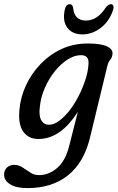

<svg xmlns="http://www.w3.org/2000/svg" viewBox="-72 -670 575 938"><path d="M367 5Q337.5 125 259.5 187Q181.5 249 62.5 249Q7.5 249 -22.2 230.5Q-52 212 -52 183Q-52 162.5 -38.5 149Q-25 135.5 -2.5 135.5Q19.5 135.5 38.2 148Q57 160.5 76 173Q95 185.5 117.5 185.5Q167.5 185.5 208 150Q248.5 114.5 266.5 41L308.5 -124.5Q224.5 9 115.5 9Q67 9 41.5 -27Q16 -63 23 -134.5Q28 -194 54.2 -251.5Q80.5 -309 124.5 -355.5Q168.5 -402 227.2 -429.8Q286 -457.5 356.5 -457.5Q422 -457.5 451.2 -443.2Q480.5 -429 477.5 -405.5Q475.5 -388 466.2 -377.8Q457 -367.5 452 -346ZM122.5 -147Q117 -104 129.8 -82.2Q142.5 -60.5 166.5 -60.5Q191 -60.5 217.5 -80Q244 -99.5 268.8 -131.8Q293.5 -164 313.5 -203.5Q333.5 -243 346.2 -283.5Q359 -324 360.5 -360Q362.5 -400.5 323.5 -400.5Q291.5 -400.5 258.2 -379.2Q225 -358 196 -322Q167 -286 147 -240.5Q127 -195 122.5 -147ZM348 -569.5Q403.5 -569.5 445 -633.5Q457.5 -649.5 469.5 -649.5Q478 -649.5 481.2 -642Q484.5 -634.5 480.5 -621.5Q462.5 -566.5 420.8 -534.2Q379 -502 330.5 -502Q281.5 -502 257 -534.5Q232.5 -567 244.5 -622.5Q250 -649.5 269 -649.5Q281.5 -649.5 285 -633.5Q290.5 -569.5 348 -569.5Z"/></svg>

Font: Fraunces 72pt SuperSoft
Style: Italic
Weight: 400
Italic angle: -16°
Version: Version 1.000;[b76b70a41]